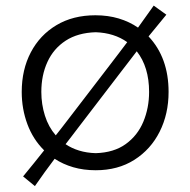

<svg xmlns="http://www.w3.org/2000/svg" viewBox="-20 -582 662 669"><path d="M101.6 66.4 60.5 32.7Q80.1 8.8 98.1 -13.4Q116.2 -35.6 133.8 -58.1Q95.2 -96.2 75.4 -149.4Q55.7 -202.6 55.7 -261.7Q55.7 -339.4 87.4 -399.7Q119.1 -460 176.8 -494.4Q234.4 -528.8 312.5 -528.8Q356.4 -528.8 393.8 -517.6Q431.2 -506.3 460.9 -485.8Q488.8 -524.4 515.6 -562.5L559.6 -530.8Q528.8 -493.7 497.6 -455.1Q567.4 -380.9 567.4 -261.7Q567.4 -185.1 536.4 -123.3Q505.4 -61.5 448.2 -25.1Q391.1 11.2 313.5 11.2Q271 11.2 235.1 0.7Q199.2 -9.8 170.4 -28.8Q152.8 -5.4 135.7 18.1Q118.7 41.5 101.6 66.4ZM124 -261.7Q124 -218.8 136.5 -179.2Q148.9 -139.6 174.3 -110.4Q184.6 -123 194.6 -136.2Q204.6 -149.4 215.3 -163.1L366.2 -359.9Q381.3 -379.9 395.8 -398.7Q410.2 -417.5 423.3 -435.1Q378.4 -467.3 313.5 -469.7Q251 -467.8 208.7 -440.2Q166.5 -412.6 145.3 -366.2Q124 -319.8 124 -261.7ZM313.5 -48.3Q377 -50.3 418.2 -80.1Q459.5 -109.9 479.5 -158Q499.5 -206.1 499.5 -261.7Q499.5 -348.6 456.5 -403.3Q443.4 -385.7 429.4 -367.9Q415.5 -350.1 401.4 -331.5L250 -133.8Q239.3 -119.6 229 -106.2Q218.8 -92.8 208.5 -79.6Q229.5 -65.4 255.6 -57.4Q281.7 -49.3 313.5 -48.3Z"/></svg>

Font: Pinar-FD Regular
Style: FD-Regular
Weight: 400
Designer: Amin Abedi
Version: Version 3.000